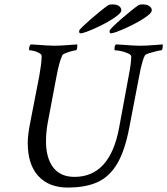

<svg xmlns="http://www.w3.org/2000/svg" viewBox="-20 -842 751 862"><path d="M284.2 0Q199.2 0 151.9 -51.8Q104.5 -103.5 104.5 -201.2Q104.5 -219.7 107.9 -245.6Q111.3 -271.5 118.2 -304.7L156.2 -500Q161.1 -528.3 164.1 -550.8Q167 -573.2 167 -589.8Q167 -597.7 156.7 -603.5Q146.5 -609.4 133.8 -612.8Q121.1 -616.2 112.3 -616.2Q110.4 -616.2 110.4 -621.1Q110.4 -634.8 118.2 -642.6Q126 -642.6 145 -641.1Q164.1 -639.6 186 -638.2Q208 -636.7 223.6 -636.7Q248 -636.7 284.2 -639.6Q321.3 -642.6 327.1 -642.6V-639.6Q327.1 -616.2 320.3 -616.2Q315.4 -616.2 301.3 -612.3Q287.1 -608.4 274.4 -603.5Q261.7 -598.6 259.8 -593.8Q246.1 -564.5 234.4 -502.9L194.3 -291Q190.4 -269.5 188.5 -248.5Q186.5 -227.5 186.5 -208Q186.5 -132.8 218.8 -90.3Q251 -47.9 314.5 -47.9Q473.6 -47.9 514.6 -267.6L557.6 -500Q564.5 -534.2 566.9 -556.2Q569.3 -578.1 569.3 -587.9Q569.3 -595.7 555.7 -602.1Q542 -608.4 524.9 -612.3Q507.8 -616.2 496.1 -616.2Q494.1 -616.2 494.1 -622.1Q494.1 -638.7 501 -642.6Q508.8 -642.6 527.8 -641.1Q546.9 -639.6 568.8 -638.2Q590.8 -636.7 606.4 -636.7Q635.7 -636.7 664.6 -639.2Q693.4 -641.6 710.9 -642.6Q710.9 -616.2 704.1 -616.2Q699.2 -616.2 682.6 -612.3Q666 -608.4 650.4 -603.5Q634.8 -598.6 630.9 -593.8Q627 -588.9 619.6 -564.9Q612.3 -541 604.5 -498L560.5 -269.5Q541 -166 506.3 -107.4Q471.7 -48.8 418 -24.4Q364.3 0 284.2 0ZM342.8 -692.4Q333 -692.4 335.9 -705.1Q335.9 -708 351.1 -722.7Q366.2 -737.3 387.7 -755.9Q409.2 -774.4 430.7 -792Q452.1 -809.6 466.8 -819.3Q472.7 -822.3 483.4 -822.3Q506.8 -822.3 516.6 -813Q526.4 -803.7 524.4 -793Q522.5 -784.2 505.4 -771Q488.3 -757.8 464.4 -744.1Q440.4 -730.5 415 -718.8Q389.6 -707 369.6 -699.7Q349.6 -692.4 342.8 -692.4ZM478.5 -692.4Q469.7 -692.4 472.7 -705.1Q472.7 -708 487.3 -722.7Q502 -737.3 523.4 -755.9Q544.9 -774.4 566.4 -792Q587.9 -809.6 602.5 -819.3Q608.4 -822.3 619.1 -822.3Q642.6 -822.3 652.8 -813Q663.1 -803.7 661.1 -793Q659.2 -784.2 642.1 -771Q625 -757.8 600.6 -744.1Q576.2 -730.5 550.8 -718.8Q525.4 -707 505.4 -699.7Q485.4 -692.4 478.5 -692.4Z"/></svg>

Font: Crimson Text
Style: Italic
Weight: 400
Italic angle: -11°
Designer: Sebastian Kosch
Foundry: Sebastian Kosch
Version: Version 1.100; ttfautohint (v1.8.4)